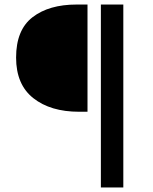

<svg xmlns="http://www.w3.org/2000/svg" viewBox="-20 -739 676 847"><path d="M51 -485Q51 -607 123.5 -663Q196 -719 318 -719H366V-246H329Q203 -246 127 -306Q51 -366 51 -485ZM425 -719H524V88H425Z"/></svg>

Font: Nebula Sans Medium
Style: Regular
Weight: 500
Designer: Paul D. Hunt for Adobe (as Source Sans)
Foundry: Nebula Entertainment & Broadcasting LLC
Version: Version 1.010